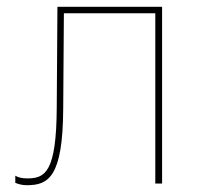

<svg xmlns="http://www.w3.org/2000/svg" viewBox="-20 -540 592 565"><path d="M59 5C122 5 165 -18 166 -220L168 -501H437V0H457V-520H149L147 -224C146 -33 113 -15 60 -15C44 -15 33 -18 25 -23V-2C35 2 45 5 59 5Z"/></svg>

Font: Fixel Text Thin
Style: Regular
Weight: 100
Width: 4
Designer: AlfaBravo + MacPaw
Foundry: Kyrylo Tkachov, Marchela Mozhyna, Serhii Makarenko, Maria Weinstein, Zakhar Kryvoshyya
Version: Version 1.211